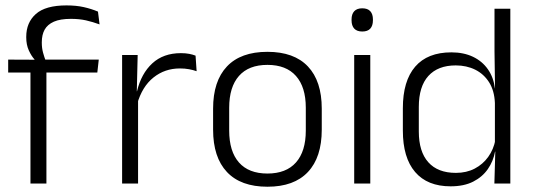

<svg xmlns="http://www.w3.org/2000/svg" viewBox="-20 -696 2026 728"><path d="M232 -675.5Q269 -675.5 297.8 -669Q326.5 -662.5 351.5 -652L357.5 -603.5Q331.5 -613 306 -618.8Q280.5 -624.5 249 -624.5Q208.5 -624.5 184.2 -613.8Q160 -603 149.2 -583.5Q138.5 -564 138.5 -536V-533.5Q138.5 -514 143.2 -496.5Q148 -479 153.5 -465L111 -462.5V-470.5Q99 -483.5 89.2 -505Q79.5 -526.5 79.5 -554V-556.5Q79.5 -610.5 116 -643Q152.5 -675.5 232 -675.5ZM95.5 0V-449.5H156V0ZM11 -421V-470L119 -469.5L143 -470H354.5L349 -421Z M500 -301.5 484.5 -348 499.5 -350Q515.5 -417 557.5 -455.8Q599.5 -494.5 666 -494.5Q683.5 -494.5 697.5 -491.8Q711.5 -489 721.5 -485L725.5 -426Q713 -430.5 697 -433.5Q681 -436.5 662 -436.5Q605 -436.5 562 -402.2Q519 -368 500 -301.5ZM443 0V-487.5H502L498.5 -341L503.5 -336V0Z M994 12Q893 12 840.5 -43.8Q788 -99.5 788 -204.5V-284Q788 -388.5 840.5 -444Q893 -499.5 994 -499.5Q1095 -499.5 1147.5 -444Q1200 -388.5 1200 -284V-204.5Q1200 -99.5 1147.5 -43.8Q1095 12 994 12ZM994 -38Q1065 -38 1102.2 -80Q1139.5 -122 1139.5 -201V-287.5Q1139.5 -366 1102.2 -408Q1065 -450 994 -450Q923 -450 886 -408Q849 -366 849 -287.5V-201Q849 -122 886 -80Q923 -38 994 -38Z M1323 0V-487.5H1384V0ZM1353.5 -576.5Q1333.5 -576.5 1323.2 -587.5Q1313 -598.5 1313 -619V-622.5Q1313 -642.5 1323.2 -653.5Q1333.5 -664.5 1353.5 -664.5Q1374 -664.5 1384 -653.5Q1394 -642.5 1394 -622.5V-619Q1394 -598.5 1384 -587.5Q1374 -576.5 1353.5 -576.5Z M1688.5 10.5Q1600.5 10.5 1554 -43.8Q1507.5 -98 1507.5 -201V-285.5Q1507.5 -389 1554.2 -443.2Q1601 -497.5 1691.5 -497.5Q1738 -497.5 1773.2 -480.8Q1808.5 -464 1830 -433.2Q1851.5 -402.5 1856.5 -361H1876.5L1856.5 -305.5Q1854.5 -352.5 1834.5 -384Q1814.5 -415.5 1781.8 -431.8Q1749 -448 1708 -448Q1640.5 -448 1604.2 -408Q1568 -368 1568 -290.5V-197.5Q1568 -121 1604 -80.8Q1640 -40.5 1708.5 -40.5Q1749 -40.5 1780 -56.8Q1811 -73 1831.2 -101.2Q1851.5 -129.5 1858.5 -166L1874.5 -121H1857Q1850.5 -85 1829.8 -55Q1809 -25 1774 -7.2Q1739 10.5 1688.5 10.5ZM1854.5 0 1858 -122 1856.5 -142V-347.5L1857 -362L1855 -500.5V-663H1915V0Z"/></svg>

Font: Anek Odia Medium Light
Style: Regular
Weight: 300
Version: Version 1.003